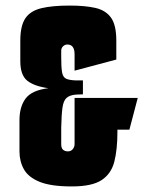

<svg xmlns="http://www.w3.org/2000/svg" viewBox="-20 -664 540 690"><path d="M238 6Q163 6 122.5 -10.5Q82 -27 66 -55.5Q50 -84 50 -120V-232Q50 -281 72.5 -310.5Q95 -340 154 -347Q103 -354 78 -374Q53 -394 53 -444V-518Q53 -571 71 -598Q89 -625 128.5 -634.5Q168 -644 230 -644Q286 -644 323 -635.5Q360 -627 379 -600.5Q398 -574 398 -518V-450L248 -410V-469Q248 -504 222 -504Q213 -504 206.5 -497.5Q200 -491 200 -482V-458Q200 -422 203 -404.5Q206 -387 217 -381.5Q228 -376 252 -375H278V-325L252 -324Q230 -322 219 -312Q208 -302 204.5 -277Q201 -252 200 -205V-146Q200 -131 207 -125.5Q214 -120 224 -120Q235 -120 241.5 -128Q248 -136 248 -146V-312H475L445 -198H402V-191Q402 -127 391 -83.5Q380 -40 345.5 -17Q311 6 238 6Z"/></svg>

Font: Smooch Sans Black
Style: Regular
Weight: 900
Designer: Robert E. Leuschke
Foundry: Robert E. Leuschke
Version: Version 1.010; ttfautohint (v1.8.3)